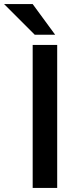

<svg xmlns="http://www.w3.org/2000/svg" viewBox="-60 -920 400 940"><path d="M100 -700H220V0H100ZM-40 -900H100L210 -750H110Z"/></svg>

Font: .
Style: 
Weight: 500
Designer: A.Korolkova, Vitaly Kuzmin
Foundry: ParaType Ltd
Version: Version 1.000; Glyphs 3.2, build 3192.0